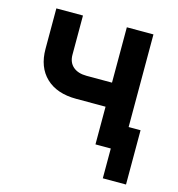

<svg xmlns="http://www.w3.org/2000/svg" viewBox="-104 -640 807 871"><g transform="rotate(15 300.0 -205.0)"><path d="M385 0V-177H247Q156 -177 105 -225.5Q54 -274 54 -360V-550H179V-366Q179 -330 202 -310Q225 -290 266 -290H385V-550H510V-115H566V140H457V0Z"/></g></svg>

Font: Pitagon Sans Mono
Style: Bold
Weight: 700
Monospace: yes
Designer: Travis Tran
Foundry: Pitagon
Version: Version 1.001; ttfautohint (v1.8.4.7-5d5b);gftools[0.9.26]